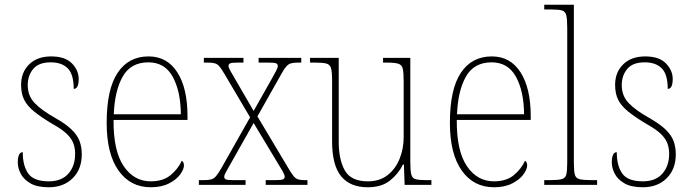

<svg xmlns="http://www.w3.org/2000/svg" viewBox="-20 -780 2918 810"><path d="M186 10Q136 10 107.5 -7Q79 -24 67 -48Q55 -72 55 -94Q55 -138 76 -138Q76 -80 99.5 -47.5Q123 -15 186 -15Q240 -15 268.5 -47.5Q297 -80 297 -131Q297 -154 290 -174Q283 -194 263.5 -213.5Q244 -233 205 -255Q154 -285 124 -309.5Q94 -334 81.5 -360Q69 -386 69 -422Q69 -475 103 -508.5Q137 -542 196 -542Q255 -542 283.5 -512.5Q312 -483 312 -447Q312 -405 291 -405Q291 -466 266 -491.5Q241 -517 194 -517Q143 -517 120 -489Q97 -461 97 -421Q97 -376 126 -345.5Q155 -315 212 -283Q258 -257 282.5 -233Q307 -209 316 -184Q325 -159 325 -129Q325 -66 286.5 -28Q248 10 186 10Z M616 10Q530 10 480 -60.5Q430 -131 430 -262Q430 -403 476 -472.5Q522 -542 607 -542Q685 -542 728 -475Q771 -408 771 -290V-274H459Q458 -144 501.5 -79.5Q545 -15 616 -15Q668 -15 699.5 -41Q731 -67 747 -102Q756 -96 756 -82Q756 -66 740 -44Q724 -22 692.5 -6Q661 10 616 10ZM743 -298Q742 -396 708.5 -456.5Q675 -517 606 -517Q532 -517 498 -457.5Q464 -398 460 -298Z M819 0V-20H838Q859 -20 870.5 -23Q882 -26 891 -36.5Q900 -47 913 -69L1035 -285L927 -468Q914 -490 905.5 -500Q897 -510 886 -513Q875 -516 856 -516H840V-536H1007V-516H986Q957 -516 950.5 -512.5Q944 -509 944 -502Q944 -495 952.5 -480Q961 -465 974 -443L1050 -312L1124 -443Q1136 -465 1144 -479.5Q1152 -494 1152 -502Q1152 -509 1145.5 -512.5Q1139 -516 1111 -516H1071V-536H1251V-516H1240Q1220 -516 1208.5 -513Q1197 -510 1188 -500Q1179 -490 1167 -468L1066 -289L1198 -68Q1211 -46 1219.5 -36Q1228 -26 1238.5 -23Q1249 -20 1267 -20H1277V0H1101V-20H1139Q1167 -20 1174 -23.5Q1181 -27 1181 -34Q1181 -42 1173 -56.5Q1165 -71 1151 -93L1050 -261L954 -91Q942 -69 934 -55.5Q926 -42 926 -34Q926 -27 932.5 -23.5Q939 -20 966 -20H1016V0Z M1531 10Q1457 10 1419 -36.5Q1381 -83 1381 -184V-442Q1381 -477 1376.5 -492.5Q1372 -508 1356.5 -512Q1341 -516 1306 -516H1288V-536H1409V-182Q1409 -106 1435 -60.5Q1461 -15 1532 -15Q1582 -15 1615.5 -41.5Q1649 -68 1666 -110.5Q1683 -153 1683 -202V-436Q1683 -474 1679 -490.5Q1675 -507 1659.5 -511.5Q1644 -516 1608 -516H1596V-536H1711V-97Q1711 -61 1715 -44.5Q1719 -28 1733.5 -24Q1748 -20 1779 -20H1800V0H1687L1684 -86H1680Q1661 -47 1625.5 -18.5Q1590 10 1531 10Z M2064 10Q1978 10 1928 -60.5Q1878 -131 1878 -262Q1878 -403 1924 -472.5Q1970 -542 2055 -542Q2133 -542 2176 -475Q2219 -408 2219 -290V-274H1907Q1906 -144 1949.5 -79.5Q1993 -15 2064 -15Q2116 -15 2147.5 -41Q2179 -67 2195 -102Q2204 -96 2204 -82Q2204 -66 2188 -44Q2172 -22 2140.5 -6Q2109 10 2064 10ZM2191 -298Q2190 -396 2156.5 -456.5Q2123 -517 2054 -517Q1980 -517 1946 -457.5Q1912 -398 1908 -298Z M2276 0V-20H2296Q2333 -20 2349 -24Q2365 -28 2369 -43.5Q2373 -59 2373 -94V-662Q2373 -699 2369 -715.5Q2365 -732 2350.5 -736Q2336 -740 2306 -740H2276V-760H2401V-94Q2401 -59 2405 -43.5Q2409 -28 2425.5 -24Q2442 -20 2478 -20H2499V0Z M2692 10Q2642 10 2613.5 -7Q2585 -24 2573 -48Q2561 -72 2561 -94Q2561 -138 2582 -138Q2582 -80 2605.5 -47.5Q2629 -15 2692 -15Q2746 -15 2774.5 -47.5Q2803 -80 2803 -131Q2803 -154 2796 -174Q2789 -194 2769.5 -213.5Q2750 -233 2711 -255Q2660 -285 2630 -309.5Q2600 -334 2587.5 -360Q2575 -386 2575 -422Q2575 -475 2609 -508.5Q2643 -542 2702 -542Q2761 -542 2789.5 -512.5Q2818 -483 2818 -447Q2818 -405 2797 -405Q2797 -466 2772 -491.5Q2747 -517 2700 -517Q2649 -517 2626 -489Q2603 -461 2603 -421Q2603 -376 2632 -345.5Q2661 -315 2718 -283Q2764 -257 2788.5 -233Q2813 -209 2822 -184Q2831 -159 2831 -129Q2831 -66 2792.5 -28Q2754 10 2692 10Z"/></svg>

Font: Noto Serif Ethiopic SemiCondensed Thin
Style: Regular
Weight: 100
Width: 4
Designer: Monotype Design Team
Foundry: Monotype Imaging Inc.
Version: Version 2.102; ttfautohint (v1.8.4.7-5d5b)